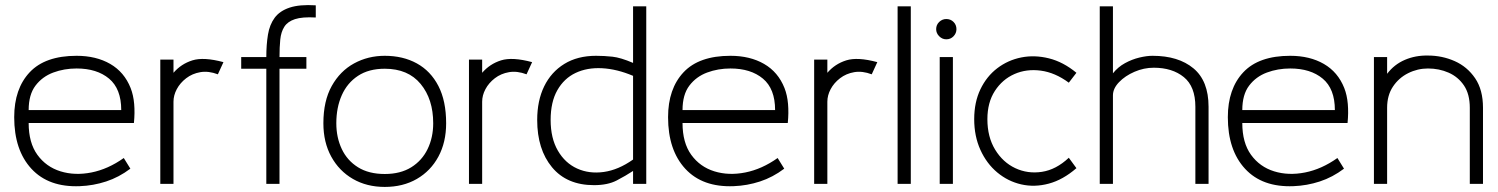

<svg xmlns="http://www.w3.org/2000/svg" viewBox="-20 -725 5907 757"><path d="M508 -240H93Q93 -162 127.5 -114.5Q162 -67 218.5 -49.5Q275 -32 340.5 -45Q406 -58 468 -102L494 -60Q449 -26 398.5 -9.5Q348 7 295 9Q172 14 104 -59.5Q36 -133 36 -263Q36 -375 97 -440Q158 -505 282 -505Q359 -505 414.5 -473Q470 -441 495 -378Q506 -350 509 -315Q512 -280 508 -240ZM282 -455Q233 -455 190 -439Q147 -423 120 -387.5Q93 -352 93 -291H458Q458 -375 410 -415Q362 -455 282 -455Z M612 0V-490H664V-438Q694 -473 738.5 -487Q783 -501 861 -480L839 -432Q802 -446 770 -440.5Q738 -435 714 -416.5Q690 -398 677 -373.5Q664 -349 664 -324V0Z M1225 -656Q1172 -659 1143 -649.5Q1114 -640 1101 -619.5Q1088 -599 1085 -569Q1082 -539 1082 -500H1188V-454H1082V0H1030V-454H931V-500H1030Q1030 -549 1036.5 -588.5Q1043 -628 1063 -655Q1083 -682 1122 -695Q1161 -708 1225 -704Z M1497 12Q1426 12 1371.5 -19.5Q1317 -51 1286 -107.5Q1255 -164 1255 -239Q1255 -327 1288 -386Q1321 -445 1376 -475Q1431 -505 1497 -505Q1569 -505 1623.5 -475Q1678 -445 1708.5 -386Q1739 -327 1739 -239Q1739 -164 1708.5 -107.5Q1678 -51 1623.5 -19.5Q1569 12 1497 12ZM1497 -39Q1559 -39 1601.5 -65.5Q1644 -92 1666 -137.5Q1688 -183 1688 -239Q1688 -334 1638.5 -394Q1589 -454 1497 -454Q1434 -454 1391.5 -426Q1349 -398 1327.5 -349.5Q1306 -301 1306 -239Q1306 -183 1327.5 -137.5Q1349 -92 1391.5 -65.5Q1434 -39 1497 -39Z M1829 0V-490H1881V-438Q1911 -473 1955.5 -487Q2000 -501 2078 -480L2056 -432Q2019 -446 1987 -440.5Q1955 -435 1931 -416.5Q1907 -398 1894 -373.5Q1881 -349 1881 -324V0Z M2322 5Q2215 5 2156.5 -65.5Q2098 -136 2098 -252Q2098 -328 2125.5 -384.5Q2153 -441 2205 -473Q2257 -505 2330 -505Q2362 -505 2394.5 -501.5Q2427 -498 2476 -477V-700H2528V0H2476V-51Q2447 -32 2411.5 -13.5Q2376 5 2322 5ZM2476 -96V-426Q2412 -453 2353.5 -456Q2295 -459 2249.5 -437.5Q2204 -416 2177.5 -369.5Q2151 -323 2151 -252Q2151 -180 2179.5 -131Q2208 -82 2255.5 -60.5Q2303 -39 2360.5 -47Q2418 -55 2476 -96Z M3086 -240H2671Q2671 -162 2705.5 -114.5Q2740 -67 2796.5 -49.5Q2853 -32 2918.5 -45Q2984 -58 3046 -102L3072 -60Q3027 -26 2976.5 -9.5Q2926 7 2873 9Q2750 14 2682 -59.5Q2614 -133 2614 -263Q2614 -375 2675 -440Q2736 -505 2860 -505Q2937 -505 2992.5 -473Q3048 -441 3073 -378Q3084 -350 3087 -315Q3090 -280 3086 -240ZM2860 -455Q2811 -455 2768 -439Q2725 -423 2698 -387.5Q2671 -352 2671 -291H3036Q3036 -375 2988 -415Q2940 -455 2860 -455Z M3190 0V-490H3242V-438Q3272 -473 3316.5 -487Q3361 -501 3439 -480L3417 -432Q3380 -446 3348 -440.5Q3316 -435 3292 -416.5Q3268 -398 3255 -373.5Q3242 -349 3242 -324V0Z M3571 0H3519V-700H3571Z M3711 -570Q3695 -570 3683 -582Q3671 -594 3671 -610Q3671 -627 3683 -638.5Q3695 -650 3711 -650Q3728 -650 3739.5 -638.5Q3751 -627 3751 -610Q3751 -594 3739.5 -582Q3728 -570 3711 -570ZM3737 0H3685V-500H3737Z M4224 -62Q4171 -16 4115 -1Q4059 14 4006.5 2Q3954 -10 3912 -45Q3870 -80 3845.5 -134Q3821 -188 3821 -255Q3821 -322 3845.5 -373Q3870 -424 3912 -456Q3954 -488 4006.5 -498.5Q4059 -509 4115.5 -495Q4172 -481 4224 -438L4194 -399Q4140 -439 4083.5 -446.5Q4027 -454 3979.5 -433Q3932 -412 3902.5 -366.5Q3873 -321 3873 -255Q3873 -185 3903.5 -135Q3934 -85 3983 -62Q4032 -39 4088 -47.5Q4144 -56 4194 -103Z M4745 0H4693V-304Q4693 -384 4647.5 -421Q4602 -458 4529 -458Q4490 -458 4453 -442Q4416 -426 4392 -401Q4368 -376 4368 -349V0H4316V-700H4368V-436Q4388 -461 4415.5 -476Q4443 -491 4472 -498Q4501 -505 4524 -505Q4626 -505 4685.5 -455.5Q4745 -406 4745 -304Z M5293 -240H4878Q4878 -162 4912.5 -114.5Q4947 -67 5003.5 -49.5Q5060 -32 5125.5 -45Q5191 -58 5253 -102L5279 -60Q5234 -26 5183.5 -9.5Q5133 7 5080 9Q4957 14 4889 -59.5Q4821 -133 4821 -263Q4821 -375 4882 -440Q4943 -505 5067 -505Q5144 -505 5199.5 -473Q5255 -441 5280 -378Q5291 -350 5294 -315Q5297 -280 5293 -240ZM5067 -455Q5018 -455 4975 -439Q4932 -423 4905 -387.5Q4878 -352 4878 -291H5243Q5243 -375 5195 -415Q5147 -455 5067 -455Z M5827 0H5775V-300Q5775 -354 5752 -388Q5729 -422 5691.5 -438.5Q5654 -455 5610 -455Q5569 -455 5532 -436.5Q5495 -418 5472 -383.5Q5449 -349 5449 -300V0H5397V-500H5449V-434Q5477 -471 5519 -489Q5561 -507 5610 -506Q5666 -506 5715.5 -484Q5765 -462 5796 -416.5Q5827 -371 5827 -300Z"/></svg>

Font: Kulim Park ExtraLight
Style: Regular
Weight: 275
Designer: Noponies / Dale Sattler
Foundry: Noponies
Version: Version 1.000; ttfautohint (v1.8.3)